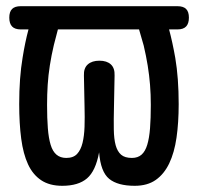

<svg xmlns="http://www.w3.org/2000/svg" viewBox="-20 -590 640 620"><path d="M47 -495Q28 -495 19 -504.5Q10 -514 10 -533Q10 -552 19 -561Q28 -570 47 -570H553Q572 -570 581 -561Q590 -552 590 -533Q590 -514 581 -504.5Q572 -495 553 -495H526Q537 -454 546 -403Q557 -338 557 -254Q557 -194 550 -145.5Q543 -97 526.5 -62.5Q510 -28 483 -9Q456 10 415 10Q360 10 332.5 -12.5Q305 -35 300 -98Q289 -38 261 -14Q233 10 181 10Q140 10 113 -8Q86 -26 70.5 -59.5Q55 -93 48.5 -142Q42 -191 42 -254Q42 -339 53 -404Q61 -454 72 -495ZM167 -495Q160 -469 154 -445Q146 -411 141 -379Q136 -347 134 -316Q132 -285 132 -251Q132 -208 134.5 -176Q137 -144 143.5 -122.5Q150 -101 162.5 -90.5Q175 -80 194 -80Q217 -80 229 -93Q241 -106 246.5 -128.5Q252 -151 253 -181Q254 -211 253 -246L251 -346Q250 -370 263.5 -382Q277 -394 301 -394Q325 -394 338 -382Q351 -370 350 -346L348 -243Q347 -203 347.5 -172Q348 -141 353.5 -121Q359 -101 371 -90.5Q383 -80 406 -80Q425 -80 437 -90.5Q449 -101 455.5 -122.5Q462 -144 464.5 -176Q467 -208 467 -251Q467 -285 464.5 -316Q462 -347 457 -378Q452 -409 444 -443Q437 -467 429 -495Z"/></svg>

Font: Maple Mono NF
Style: Regular
Weight: 400
Monospace: yes
Designer: subframe7536
Version: Version 7.000